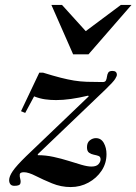

<svg xmlns="http://www.w3.org/2000/svg" viewBox="-20 -744 552 777"><path d="M38 8Q27 8 22 1.5Q17 -5 17 -15Q17 -30 31.5 -51.5Q46 -73 86 -112L339 -354L337 -357Q299 -348 267 -343.5Q235 -339 207 -339Q184 -339 162.5 -342Q141 -345 118 -354L82 -287L65 -294L139 -450H154Q196 -437 225.5 -429.5Q255 -422 279.5 -418Q304 -414 331 -413Q358 -412 396 -412Q406 -412 409 -419Q412 -426 413 -434.5Q414 -443 418 -450Q422 -457 435 -457Q453 -457 453 -441Q453 -436 446 -424.5Q439 -413 407 -382L133 -120V-116Q165 -116 197 -109Q229 -102 257.5 -93Q286 -84 310 -77Q334 -70 350 -70Q370 -70 378.5 -79.5Q387 -89 387 -99Q387 -110 378.5 -113Q370 -116 359.5 -118Q349 -120 340.5 -126Q332 -132 332 -148Q332 -167 343.5 -176Q355 -185 368 -185Q389 -185 400 -165.5Q411 -146 411 -120Q411 -83 391 -53Q371 -23 338 -5Q305 13 266 13Q227 13 190.5 -2Q154 -17 124.5 -32Q95 -47 77 -47Q61 -47 60 -38.5Q59 -30 62 -19.5Q65 -9 62 -0.5Q59 8 38 8ZM276 -524 188 -724H231L327 -618L469 -724H512L338 -524Z"/></svg>

Font: Libre Bodoni
Style: Italic
Weight: 400
Italic angle: -13°
Designer: Pablo Impallari, Rodrigo Fuenzalida
Foundry: Impallari Type
Version: Version 2.005;gftools[0.9.23]